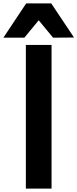

<svg xmlns="http://www.w3.org/2000/svg" viewBox="-63 -1063 458 1136"><path d="M90 53H242V-797H90ZM251 -840 375 -841 240 -1043H92L-43 -840H81L166 -943Z"/></svg>

Font: LINE Seed JP_OTF Bold
Style: Regular
Weight: 700
Designer: LINE & Fontrix & Fontworks
Version: Version 1.009